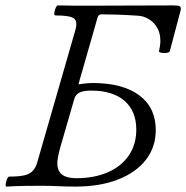

<svg xmlns="http://www.w3.org/2000/svg" viewBox="-20 -687 689 710"><path d="M4 3Q0 3 1 -6Q2 -15 6 -24.5Q10 -34 14 -34Q49 -34 69.5 -38.5Q90 -43 101.5 -55.5Q113 -68 119 -91L259 -577Q268 -609 252.5 -619.5Q237 -630 184 -630Q180 -630 181 -639.5Q182 -649 186 -658Q190 -667 194 -667Q226 -666 257.5 -666Q289 -666 320 -666Q396 -666 471 -666.5Q546 -667 621 -667Q641 -667 645.5 -663.5Q650 -660 648 -649L608 -498Q607 -493 596.5 -491.5Q586 -490 576.5 -492Q567 -494 568 -498Q570 -507 571.5 -516.5Q573 -526 573 -536Q573 -565 561 -585Q549 -605 530 -616.5Q511 -628 489 -629Q443 -632 409.5 -633Q376 -634 356 -634Q344 -634 341 -623L270 -375Q283 -377 296.5 -378.5Q310 -380 323 -380Q434 -380 495 -334.5Q556 -289 556 -206Q556 -143 519.5 -96Q483 -49 416 -23Q349 3 259 3Q227 3 195 1.5Q163 0 131 0Q100 0 68 0.5Q36 1 4 3ZM261 -28Q329 -28 379 -50Q429 -72 456.5 -112.5Q484 -153 484 -208Q484 -276 440.5 -314Q397 -352 317 -352Q289 -352 274.5 -345Q260 -338 255 -322L202 -139Q197 -120 194.5 -106.5Q192 -93 192 -83Q192 -55 209.5 -41.5Q227 -28 261 -28Z"/></svg>

Font: Junicode VF
Style: Italic
Weight: 400
Italic angle: -11°
Designer: Peter S. Baker
Version: Version 2.209